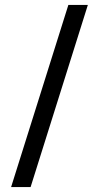

<svg xmlns="http://www.w3.org/2000/svg" viewBox="-20 -653 399 778"><path d="M25 105 257 -633H336L104 105Z"/></svg>

Font: Rasa Medium
Style: Regular
Weight: 500
Designer: Anna Giedrys (Yrsa+Rasa design), David Brezina (Yrsa art-direction, Rasa art-direction, design)
Foundry: Rosetta Type Foundry
Version: Version 2.004